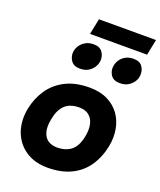

<svg xmlns="http://www.w3.org/2000/svg" viewBox="-165 -1021 946 1132"><g transform="rotate(20 307.5 -455.0)"><path d="M270 8Q189 8 132.5 -30Q76 -68 52 -133Q28 -198 43 -278Q57 -348 94.5 -403Q132 -458 194 -489.5Q256 -521 345 -521Q410 -521 457.5 -497.5Q505 -474 533.5 -434Q562 -394 571 -342.5Q580 -291 569 -235Q554 -161 516 -106Q478 -51 416.5 -21.5Q355 8 270 8ZM282 -123Q337 -123 371.5 -151Q406 -179 418 -244Q426 -286 419 -318.5Q412 -351 389 -370.5Q366 -390 327 -390Q269 -390 237 -359.5Q205 -329 194 -268Q184 -219 193.5 -186Q203 -153 226.5 -138Q250 -123 282 -123ZM250 -606Q211 -606 194 -631Q177 -656 180 -686Q183 -708 195.5 -726.5Q208 -745 229 -757Q250 -769 279 -769Q318 -769 335 -744.5Q352 -720 349 -690Q347 -669 335 -650Q323 -631 302 -618.5Q281 -606 250 -606ZM501 -606Q461 -606 444 -631Q427 -656 431 -686Q434 -708 446 -726.5Q458 -745 479 -757Q500 -769 529 -769Q569 -769 585.5 -744.5Q602 -720 599 -690Q598 -669 585.5 -650Q573 -631 552 -618.5Q531 -606 501 -606ZM237 -819 257 -918H615L595 -819Z"/></g></svg>

Font: REM SemiBold
Style: Italic
Weight: 600
Italic angle: -11°
Designer: Octavio Pardo
Foundry: Ashler Design
Version: Version 1.005;gftools[0.9.28]